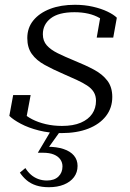

<svg xmlns="http://www.w3.org/2000/svg" viewBox="-20 -546 541 802"><path d="M236 10Q186 10 142.5 -1Q99 -12 67 -29Q35 -46 19 -62L35 -149H108L88 -42Q82 -47 78 -53.5Q74 -60 72.5 -66.5Q71 -73 71 -79Q89 -61 114 -48Q139 -35 171 -27.5Q203 -20 239 -20Q286 -20 317.5 -33.5Q349 -47 365 -70.5Q381 -94 381 -125Q381 -146 371.5 -161.5Q362 -177 343.5 -189Q325 -201 300 -212.5Q275 -224 245 -237Q201 -256 166.5 -275Q132 -294 113 -320.5Q94 -347 94 -387Q94 -430 119.5 -461Q145 -492 189.5 -509Q234 -526 293 -526Q333 -526 368 -518Q403 -510 429 -497.5Q455 -485 468 -472L453 -389H384L401 -486Q411 -480 418 -473Q425 -466 429 -457Q433 -448 432 -439Q418 -458 396.5 -470.5Q375 -483 348.5 -489Q322 -495 291 -495Q225 -495 192 -469.5Q159 -444 159 -403Q159 -375 175.5 -356.5Q192 -338 221.5 -323.5Q251 -309 290 -293Q337 -274 372.5 -255Q408 -236 428.5 -209Q449 -182 449 -141Q449 -95 422.5 -61Q396 -27 348.5 -8.5Q301 10 236 10ZM184 236Q154 236 131 228.5Q108 221 91.5 207Q75 193 63 175L86 156Q96 172 109 183.5Q122 195 139 201.5Q156 208 176 208Q207 208 224 191.5Q241 175 241 149Q241 133 232 120Q223 107 205 99.5Q187 92 159 92H138L195 -4H236L178 77V67Q217 67 245.5 76.5Q274 86 289 104Q304 122 304 147Q304 174 289 194Q274 214 247 225Q220 236 184 236Z"/></svg>

Font: Roboto Serif 120pt Expanded Light
Style: Italic
Weight: 300
Width: 7
Italic angle: -10°
Designer: Greg Gazdowicz
Foundry: Commercial Type
Version: Version 1.008